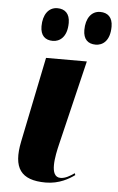

<svg xmlns="http://www.w3.org/2000/svg" viewBox="-54 -796 518 844"><g transform="rotate(5 204.5 -374.0)"><path d="M346 -613C376 -613 409 -634 409 -698C409 -739 387 -758 354 -758C315 -758 291 -724 291 -673C291 -632 312 -613 346 -613ZM157 -613C186 -613 220 -634 220 -698C220 -739 198 -758 165 -758C126 -758 102 -724 102 -673C102 -632 123 -613 157 -613ZM180 10C240 10 284 -17 307 -34L304 -42C284 -28 264 -16 243 -16C192 -16 211 -109 225 -166L314 -536H134L57 -160C33 -43 69 10 180 10Z"/></g></svg>

Font: Noto Serif Display Condensed Black
Style: Italic
Weight: 900
Width: 3
Italic angle: -12°
Designer: Monotype Design Team
Foundry: Monotype Imaging Inc.
Version: Version 2.009